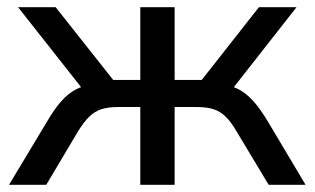

<svg xmlns="http://www.w3.org/2000/svg" viewBox="-20 -511 870 531"><path d="M5 0 109 -173Q130 -209 149 -230.5Q168 -252 189.5 -263.5Q211 -275 241 -278L220 -250L30 -491H134L293 -290H368V-491H463V-290H538L696 -491H800L611 -250L590 -278Q619 -275 640 -264Q661 -253 680.5 -231.5Q700 -210 722 -173L825 0H723L634 -148Q619 -174 604 -188.5Q589 -203 570.5 -209Q552 -215 524 -215H463V0H368V-215H307Q279 -215 260.5 -209Q242 -203 227 -188.5Q212 -174 196 -148L108 0Z"/></svg>

Font: Nunito Sans 10pt Medium
Style: Regular
Weight: 500
Designer: Vernon Adams
Foundry: Vernon Adams
Version: Version 3.101;gftools[0.9.27]